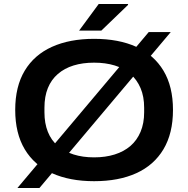

<svg xmlns="http://www.w3.org/2000/svg" viewBox="-20 -893 940 959"><path d="M450 12Q328 12 239.5 -28Q151 -68 103.5 -147.5Q56 -227 56 -344Q56 -461 103.5 -540Q151 -619 239.5 -659Q328 -699 450 -699Q573 -699 661 -659Q749 -619 796.5 -540Q844 -461 844 -344Q844 -227 796.5 -147.5Q749 -68 661 -28Q573 12 450 12ZM450 -107Q507 -107 553 -121.5Q599 -136 631.5 -164Q664 -192 682 -234.5Q700 -277 700 -332V-355Q700 -411 682 -453Q664 -495 631.5 -523.5Q599 -552 553 -566Q507 -580 450 -580Q393 -580 347.5 -566Q302 -552 269 -523.5Q236 -495 219 -453Q202 -411 202 -355V-332Q202 -277 219 -234.5Q236 -192 269 -164Q302 -136 347.5 -121.5Q393 -107 450 -107ZM67 46 723 -733H833L177 46ZM375 -740 473 -873H619L620 -869L486 -740Z"/></svg>

Font: Archivo SemiExpanded SemiBold
Style: Regular
Weight: 600
Width: 6
Designer: Hector Gatti
Foundry: Omnibus-Type
Version: Version 2.001